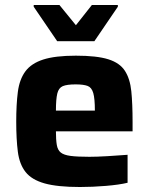

<svg xmlns="http://www.w3.org/2000/svg" viewBox="-20 -741 597 769"><path d="M300 8Q210 8 158.5 -6.5Q107 -21 82.5 -52Q58 -83 51.5 -133Q45 -183 45 -254Q45 -323 51.5 -373Q58 -423 81.5 -455Q105 -487 153 -502.5Q201 -518 284 -518Q368 -518 414 -503.5Q460 -489 480.5 -457Q501 -425 506 -375Q511 -325 511 -254V-215H204Q204 -181 207.5 -160.5Q211 -140 223.5 -130Q236 -120 263 -116.5Q290 -113 338 -113Q367 -113 410 -115.5Q453 -118 491 -121V-9Q458 -1 404.5 3.5Q351 8 300 8ZM204 -298H360Q360 -346 353.5 -368.5Q347 -391 330.5 -397Q314 -403 283 -403Q248 -403 231.5 -396Q215 -389 209.5 -366.5Q204 -344 204 -298ZM209 -576 115 -714V-721H218L284 -640L348 -721H452V-714L358 -576Z"/></svg>

Font: Saira
Style: Bold
Weight: 700
Designer: Hector Gatti with collaboration of the Omnibus-Type team
Foundry: Omnibus-Type
Version: Version 1.100; ttfautohint (v1.8.3)